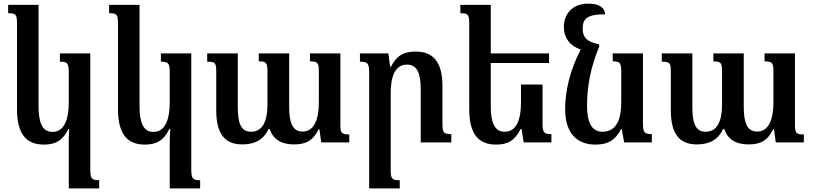

<svg xmlns="http://www.w3.org/2000/svg" viewBox="-20 -787 4493 1061"><path d="M360 254H528V209C488 209 479 201 479 149V-492H311V-446C352 -446 360 -439 360 -385V-221C360 -132 337 -58 270 -58C212 -58 193 -112 193 -203V-760H25V-714C69 -714 74 -707 74 -653V-183C74 -47 125 12 222 12C286 12 325 -9 358 -74H363C361 -53 360 -30 360 -8Z M918 254H1086V209C1046 209 1037 201 1037 149V-492H869V-446C910 -446 918 -439 918 -385V-221C918 -132 895 -58 828 -58C770 -58 751 -112 751 -203V-760H583V-714C627 -714 632 -707 632 -653V-183C632 -47 683 12 780 12C844 12 883 -9 916 -74H921C919 -53 918 -30 918 -8Z M1693 -492V-448C1738 -448 1742 -438 1742 -387V-220C1742 -130 1717 -60 1652 -60C1598 -60 1578 -106 1578 -197V-492H1410V-448C1453 -448 1458 -440 1458 -387V-207C1458 -122 1433 -59 1368 -59C1310 -59 1294 -108 1294 -197V-492H1125V-446C1169 -446 1175 -441 1175 -390V-177C1175 -47 1223 11 1318 11C1380 11 1433 -8 1464 -74H1470C1490 -16 1535 11 1604 11C1669 11 1709 -8 1741 -73H1745L1755 0H1910V-44C1866 -44 1861 -53 1861 -100V-492Z M2474 -46C2430 -46 2425 -54 2425 -107V-312C2425 -444 2374 -502 2278 -502C2213 -502 2174 -483 2140 -418H2136L2126 -492H1969V-446C2010 -446 2020 -438 2020 -388V254H2189V209C2145 209 2139 201 2139 149V-271C2139 -362 2162 -430 2229 -430C2287 -430 2305 -378 2305 -293V0H2474Z M2978 -320H2859V-221C2859 -132 2837 -59 2769 -59C2711 -59 2692 -112 2692 -203V-439H3014V-492H2692V-760H2524V-714C2568 -714 2573 -707 2573 -653V-183C2573 -47 2624 12 2721 12C2785 12 2824 -9 2857 -74H2862L2874 0H3027V-46C2987 -46 2978 -53 2978 -105Z M3270 12C3334 12 3377 -7 3412 -73H3416L3429 0H3582V-46C3542 -46 3533 -53 3533 -105V-492H3366V-448C3407 -448 3413 -440 3413 -387V-221C3413 -132 3389 -59 3309 -59C3250 -59 3224 -110 3224 -204C3224 -309 3245 -421 3291 -528V-542C3220 -556 3200 -584 3200 -627C3200 -680 3218 -708 3324 -708C3322 -745 3292 -767 3230 -767C3144 -767 3096 -710 3096 -639C3096 -576 3131 -533 3189 -513C3130 -401 3103 -284 3103 -184C3103 -48 3171 12 3270 12Z M4205 -492V-448C4250 -448 4254 -438 4254 -387V-220C4254 -130 4229 -60 4164 -60C4110 -60 4090 -106 4090 -197V-492H3922V-448C3965 -448 3970 -440 3970 -387V-207C3970 -122 3945 -59 3880 -59C3822 -59 3806 -108 3806 -197V-492H3637V-446C3681 -446 3687 -441 3687 -390V-177C3687 -47 3735 11 3830 11C3892 11 3945 -8 3976 -74H3982C4002 -16 4047 11 4116 11C4181 11 4221 -8 4253 -73H4257L4267 0H4422V-44C4378 -44 4373 -53 4373 -100V-492Z"/></svg>

Font: Noto Serif Armenian SemiCondensed SemiBold
Style: Regular
Weight: 600
Width: 4
Designer: Monotype Design Team
Foundry: Monotype Imaging Inc.
Version: Version 2.008